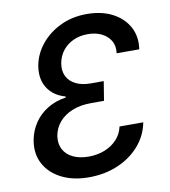

<svg xmlns="http://www.w3.org/2000/svg" viewBox="-83 -810 790 891"><g transform="rotate(-10 311.5 -364.0)"><path d="M265.1 10.3Q190.4 10.3 136.5 -17.1Q82.5 -44.4 56.6 -92Q30.8 -139.6 40.5 -200.7Q48.3 -246.1 72.3 -282.2Q96.2 -318.4 134.3 -342Q172.4 -365.7 221.7 -373L222.7 -377.9Q167.5 -393.1 139.9 -435.3Q112.3 -477.5 122.1 -538.6Q131.3 -592.8 167.2 -637.9Q203.1 -683.1 259.3 -710.4Q315.4 -737.8 385.3 -737.8Q453.6 -737.8 504.4 -711.9Q555.2 -686 580.6 -640.1Q606 -594.2 597.2 -534.2H490.7Q495.1 -568.8 480.5 -593.5Q465.8 -618.2 437.7 -631.6Q409.7 -645 373 -645Q335.4 -645 304.9 -630.9Q274.4 -616.7 254.6 -591.3Q234.9 -565.9 229 -531.7Q223.6 -497.1 236.6 -471.4Q249.5 -445.8 278.3 -431.6Q307.1 -417.5 347.7 -417.5H409.2L394.5 -327.1H333Q283.2 -327.1 244.6 -311.5Q206.1 -295.9 182.6 -268.3Q159.2 -240.7 152.8 -204.1Q147.5 -168.5 161.6 -141.4Q175.8 -114.3 206.5 -99.4Q237.3 -84.5 279.8 -84.5Q320.8 -84.5 355.5 -98.1Q390.1 -111.8 413.8 -137.2Q437.5 -162.6 444.8 -197.3H556.6Q544.9 -136.2 504.2 -89.4Q463.4 -42.5 401.6 -16.1Q339.8 10.3 265.1 10.3Z"/></g></svg>

Font: Inter 17pt Medium
Style: Italic
Weight: 500
Italic angle: -9.3988°
Version: Version 4.001;git-66647c0bb